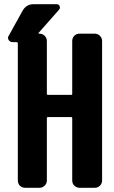

<svg xmlns="http://www.w3.org/2000/svg" viewBox="-20 -890 540 910"><path d="M428.7 -730.5Q443.4 -730.5 453.6 -720.2Q463.9 -710 463.9 -695.3V-35.2Q463.9 -20.5 454.1 -10.3Q444.3 0 428.7 0H357.4Q342.8 0 332.5 -9.8Q322.3 -19.5 322.3 -35.2V-330.1Q322.3 -335 317.4 -335H207Q202.1 -335 202.1 -330.1V-35.2Q202.1 -20.5 191.9 -10.3Q181.6 0 167 0H98.6Q84 0 74.2 -9.8Q64.5 -19.5 64.5 -35.2V-684.6Q64.5 -689.5 58.6 -690.4H39.1Q27.3 -690.4 21 -700.7Q14.6 -710.9 21.5 -720.7L86.9 -838.9Q104.5 -870.1 138.7 -870.1H249Q258.8 -870.1 262.7 -860.8Q266.6 -851.6 259.8 -843.8L163.1 -734.4Q162.1 -733.4 162.6 -731.9Q163.1 -730.5 165 -730.5H167Q181.6 -730.5 191.9 -720.2Q202.1 -710 202.1 -695.3V-445.3Q202.1 -440.4 207 -440.4H317.4Q322.3 -440.4 322.3 -445.3V-695.3Q322.3 -710 332 -720.2Q341.8 -730.5 357.4 -730.5Z"/></svg>

Font: Rounded-L Mgen+ 1mn bold
Style: Bold
Weight: 700
Designer: [Source Han Sans]
Ryoko NISHIZUKA  (kana & ideographs); Paul D. Hunt (Latin, Greek & Cyrillic); Wenlong ZHANG  (bopomofo
Version: Version 1.059.20150602